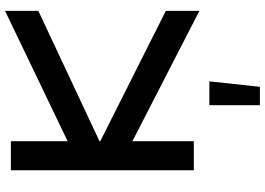

<svg xmlns="http://www.w3.org/2000/svg" viewBox="-161 -607 1023 741"><g transform="rotate(-90 350.5 -236.5)"><path d="M176 -237V0H64V-706H176V-487L678 -728L679 -727V-600L176 -364V-361L679 -108V20L678 21ZM315 60H407L386 255H315Z"/></g></svg>

Font: Lineal Medium
Style: Regular
Weight: 600
Designer: Created by Frank Adebiaye with contributions from Anton Moglia & Ariel Martín Pérez
Created by Frank ADEBIAYE with FontF
Foundry: Velvetyne Type Foundry
Version: Version 2.000